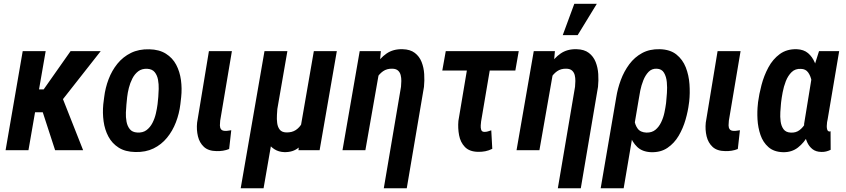

<svg xmlns="http://www.w3.org/2000/svg" viewBox="-20 -801 4510 1024"><path d="M223.6 -528.3 131.8 0H9.8L101.1 -528.3ZM517.1 -528.3 260.7 -202.1H143.1L147.9 -324.2H212.9L356.4 -528.3ZM273.9 0 199.2 -229.5 307.1 -294.4 423.3 0Z M530.8 -244.6 535.6 -282.7Q541.5 -332 559.1 -378.4Q576.7 -424.8 606.4 -461.4Q636.2 -498 678.5 -518.8Q720.7 -539.6 776.4 -538.1Q829.1 -537.1 864.7 -514.6Q900.4 -492.2 919.7 -455.6Q939 -418.9 945.1 -374Q951.2 -329.1 946.3 -283.2L941.9 -244.6Q936 -195.3 918.2 -148.9Q900.4 -102.5 870.6 -66.2Q840.8 -29.8 798.8 -9.3Q756.8 11.2 701.7 9.8Q647.9 8.8 612.8 -13.7Q577.6 -36.1 558.1 -72.8Q538.6 -109.4 532.5 -154.1Q526.4 -198.7 530.8 -244.6ZM658.2 -283.2 654.3 -243.7Q652.3 -225.6 651.4 -200.9Q650.4 -176.3 654.8 -152.3Q659.2 -128.4 672.4 -112.1Q685.5 -95.7 711.9 -94.2Q741.7 -92.3 761.2 -106.9Q780.8 -121.6 793 -145.3Q805.2 -168.9 811.3 -195.6Q817.4 -222.2 820.3 -245.1L824.2 -284.2Q825.7 -301.8 826.4 -326.7Q827.1 -351.6 822.8 -375.5Q818.4 -399.4 805.2 -416Q792 -432.6 765.6 -434.1Q736.8 -435.5 717.5 -420.9Q698.2 -406.2 686 -382.3Q673.8 -358.4 667.2 -332Q660.6 -305.7 658.2 -283.2Z M1094.2 -528.3H1216.8L1154.3 -157.2Q1152.8 -144.5 1152.8 -132.3Q1152.8 -120.1 1158.7 -111.8Q1164.6 -103.5 1180.2 -103Q1188.5 -102.5 1196.8 -104Q1205.1 -105.5 1213.4 -106.4L1202.1 -6.3Q1186.5 0 1169.4 2.7Q1152.3 5.4 1135.3 4.9Q1091.3 4.4 1067.6 -17.6Q1043.9 -39.6 1035.6 -74.2Q1027.3 -108.9 1031.2 -147Z M1653.8 -528.3H1776.4L1684.6 0H1571.8L1584.5 -128.9ZM1620.1 -246.1 1661.6 -247.6Q1657.7 -212.4 1648.9 -167.7Q1640.1 -123 1622.1 -81.8Q1604 -40.5 1573.5 -14.4Q1543 11.7 1495.6 10.3Q1466.3 9.3 1443.6 -5.1Q1420.9 -19.5 1406.7 -43Q1392.6 -66.4 1388.7 -94.7L1394.5 -225.6H1459.5Q1458.5 -209.5 1457 -187.7Q1455.6 -166 1458.3 -145Q1460.9 -124 1471.7 -109.9Q1482.4 -95.7 1506.3 -94.7Q1537.1 -93.8 1557.9 -107.7Q1578.6 -121.6 1590.8 -144.8Q1603 -168 1609.9 -194.6Q1616.7 -221.2 1620.1 -246.1ZM1390.6 -528.3H1512.7L1385.7 203.1H1263.7Z M2000.5 -408.7 1928.7 0H1806.6L1898.4 -528.3H2011.2ZM1953.6 -282.2 1927.2 -281.2Q1932.1 -320.8 1945.6 -366Q1959 -411.1 1982.4 -450.9Q2005.9 -490.7 2041.5 -515.4Q2077.1 -540 2127 -538.6Q2168 -537.6 2192.4 -518.8Q2216.8 -500 2228.5 -470.5Q2240.2 -440.9 2242.4 -406.2Q2244.6 -371.6 2241.2 -337.9L2149.4 203.1H2026.9L2118.7 -338.4Q2120.1 -353 2120.4 -369.4Q2120.6 -385.7 2116.9 -400.4Q2113.3 -415 2102.8 -424.6Q2092.3 -434.1 2072.8 -434.6Q2043.5 -435.5 2022.7 -420.9Q2002 -406.2 1988 -382.3Q1974.1 -358.4 1966.3 -331.8Q1958.5 -305.2 1953.6 -282.2Z M2746.6 -528.3 2728.5 -424.8H2338.9L2357.4 -528.3ZM2487.3 -528.3H2609.4L2545.9 -153.3Q2544.9 -145 2543.9 -132.1Q2543 -119.1 2546.4 -108.6Q2549.8 -98.1 2562.5 -97.7Q2572.3 -97.2 2581.8 -100.1Q2591.3 -103 2600.1 -106L2605.5 -7.3Q2586.9 2 2568.4 5.6Q2549.8 9.3 2529.3 8.8Q2483.4 7.8 2459.5 -17.1Q2435.5 -42 2428.5 -79.6Q2421.4 -117.2 2424.8 -156.2Z M2928.7 -408.7 2856.9 0H2734.9L2826.7 -528.3H2939.5ZM2881.8 -282.2 2855.5 -281.2Q2860.4 -320.8 2873.8 -366Q2887.2 -411.1 2910.6 -450.9Q2934.1 -490.7 2969.7 -515.4Q3005.4 -540 3055.2 -538.6Q3096.2 -537.6 3120.6 -518.8Q3145 -500 3156.7 -470.5Q3168.5 -440.9 3170.7 -406.2Q3172.9 -371.6 3169.4 -337.9L3077.6 203.1H2955.1L3046.9 -338.4Q3048.3 -353 3048.6 -369.4Q3048.8 -385.7 3045.2 -400.4Q3041.5 -415 3031 -424.6Q3020.5 -434.1 3001 -434.6Q2971.7 -435.5 2950.9 -420.9Q2930.2 -406.2 2916.3 -382.3Q2902.3 -358.4 2894.5 -331.8Q2886.7 -305.2 2881.8 -282.2ZM2981.4 -613.8 3043 -780.8H3163.1L3061 -613.8Z M3183.6 203.1 3266.6 -281.7Q3273.9 -328.1 3291 -374.3Q3308.1 -420.4 3336.2 -458.3Q3364.3 -496.1 3404.8 -518.1Q3445.3 -540 3499 -538.6Q3554.2 -537.1 3587.6 -510.3Q3621.1 -483.4 3637.5 -441.7Q3653.8 -399.9 3657.2 -352.1Q3660.6 -304.2 3655.8 -260.3L3654.3 -249.5Q3649.4 -208.5 3636.2 -162.6Q3623 -116.7 3599.6 -76.9Q3576.2 -37.1 3540 -12.5Q3503.9 12.2 3452.6 10.7Q3405.8 8.8 3378.7 -17.1Q3351.6 -43 3338.6 -82.3Q3325.7 -121.6 3321.8 -164.6Q3317.9 -207.5 3317.9 -242.7Q3324.7 -238.8 3331.5 -234.4Q3338.4 -230 3345.5 -225.8Q3352.5 -221.7 3359.9 -217.8Q3359.4 -193.4 3362.8 -164.6Q3366.2 -135.7 3380.6 -115.5Q3395 -95.2 3427.7 -93.8Q3457 -93.3 3475.8 -108.9Q3494.6 -124.5 3506.3 -149.2Q3518.1 -173.8 3523.7 -200.9Q3529.3 -228 3532.2 -250L3533.2 -260.3Q3534.7 -276.4 3536.9 -304.9Q3539.1 -333.5 3536.4 -362.8Q3533.7 -392.1 3521.5 -412.8Q3509.3 -433.6 3482.4 -434.6Q3456.1 -435.5 3439 -417.7Q3421.9 -399.9 3411.1 -372.8Q3400.4 -345.7 3394.8 -318.1Q3389.2 -290.5 3386.7 -272L3306.2 203.1Z M3807.1 -528.3H3929.7L3867.2 -157.2Q3865.7 -144.5 3865.7 -132.3Q3865.7 -120.1 3871.6 -111.8Q3877.4 -103.5 3893.1 -103Q3901.4 -102.5 3909.7 -104Q3918 -105.5 3926.3 -106.4L3915 -6.3Q3899.4 0 3882.3 2.7Q3865.2 5.4 3848.1 4.9Q3804.2 4.4 3780.5 -17.6Q3756.8 -39.6 3748.5 -74.2Q3740.2 -108.9 3744.1 -147Z M4022 -245.6 4022.9 -255.9Q4028.3 -297.9 4041.3 -347.4Q4054.2 -397 4077.9 -441.2Q4101.6 -485.4 4138.9 -512.7Q4176.3 -540 4229.5 -538.6Q4266.6 -537.1 4289.6 -517.6Q4312.5 -498 4325.4 -467.5Q4338.4 -437 4343.8 -401.4Q4349.1 -365.7 4349.4 -331.3Q4349.6 -296.9 4347.7 -271.5L4345.2 -248.5Q4338.9 -211.9 4325.9 -167Q4313 -122.1 4291 -81.1Q4269 -40 4235.8 -14.2Q4202.6 11.7 4156.2 10.7Q4107.4 9.3 4078.4 -16.4Q4049.3 -42 4035.9 -81.3Q4022.5 -120.6 4020 -164.3Q4017.6 -208 4022 -245.6ZM4146 -256.3 4145 -246.1Q4143.6 -228.5 4141.8 -203.6Q4140.1 -178.7 4143.3 -153.8Q4146.5 -128.9 4158.9 -111.8Q4171.4 -94.7 4197.8 -93.8Q4225.1 -92.3 4244.4 -107.2Q4263.7 -122.1 4276.6 -145.3Q4289.6 -168.5 4297.4 -194.3Q4305.2 -220.2 4309.6 -241.2L4313 -274.4Q4314 -291.5 4313.7 -317.6Q4313.5 -343.8 4308.3 -370.1Q4303.2 -396.5 4290 -414.8Q4276.9 -433.1 4252 -433.6Q4221.7 -435.5 4202.1 -416.5Q4182.6 -397.5 4171.1 -368.2Q4159.7 -338.9 4154.1 -308.3Q4148.4 -277.8 4146 -256.3ZM4348.1 -528.3H4455.6L4394 -164.1Q4392.6 -159.7 4391.1 -149.7Q4389.6 -139.6 4389.4 -128.4Q4389.2 -117.2 4392.1 -108.9Q4395 -100.6 4403.3 -99.6Q4404.8 -99.1 4406.2 -99.9Q4407.7 -100.6 4409.7 -101.1L4410.2 -2Q4397.9 3.9 4386 6.8Q4374 9.8 4360.4 9.3Q4331.5 8.8 4313.2 -5.6Q4294.9 -20 4284.9 -42.5Q4274.9 -64.9 4271.2 -90.8Q4267.6 -116.7 4268.6 -140.1L4314.5 -421.9Z"/></svg>

Font: Roboto Condensed SemiBold
Style: Italic
Weight: 600
Italic angle: -12°
Designer: Christian Robertson
Foundry: Google
Version: Version 3.008; 2023